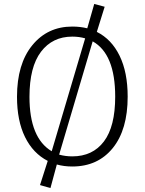

<svg xmlns="http://www.w3.org/2000/svg" viewBox="-20 -830 731 970"><path d="M345.2 -40Q448.2 -40 505.1 -115.5Q562 -190.9 562 -341.8Q562 -557.6 448.2 -621.1L278.8 -48.8Q310.1 -40 345.2 -40ZM128.9 -340.8Q128.9 -132.8 241.2 -65.9L410.2 -636.2Q380.4 -645 345.2 -645Q245.1 -645 187 -568.4Q128.9 -491.7 128.9 -340.8ZM625 -341.8Q625 -174.8 549.6 -81.8Q474.1 11.2 345.2 11.2Q303.2 11.2 267.1 1L234.9 120.1L182.1 105L221.2 -17.1Q147 -55.2 106.4 -137.7Q65.9 -220.2 65.9 -340.8Q65.9 -506.8 143.1 -601.3Q220.2 -695.8 345.2 -695.8Q385.3 -695.8 420.9 -687L456.1 -810.1L508.8 -795.9L469.2 -668.9Q543.5 -631.8 584.2 -548.3Q625 -464.8 625 -341.8Z"/></svg>

Font: FiraSans-Light
Style: Regular
Weight: 300
Designer: Carrois Corporate & Edenspiekermann AG
Foundry: Carrois Corporate GbR & Edenspiekermann AG
Version: Version 3.106;PS 003.106;hotconv 1.0.70;makeotf.lib2.5.58329